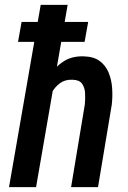

<svg xmlns="http://www.w3.org/2000/svg" viewBox="-20 -770 528 790"><path d="M258.3 -750 128.4 0H17.1L147.5 -750ZM159.7 -282.2H127.4Q131.8 -322.8 144.8 -367.9Q157.7 -413.1 180.7 -452.4Q203.6 -491.7 239.3 -515.9Q274.9 -540 325.2 -538.1Q365.7 -537.1 390.4 -518.8Q415 -500.5 427 -471.2Q439 -441.9 441.4 -407.5Q443.8 -373 439.9 -339.4L383.3 0H272.5L329.1 -340.8Q331.1 -362.8 330.1 -386Q329.1 -409.2 317.9 -425.3Q306.6 -441.4 278.3 -441.9Q248 -443.4 226.6 -427.5Q205.1 -411.6 191.7 -386.7Q178.2 -361.8 170.4 -334Q162.6 -306.2 159.7 -282.2ZM342.8 -679.7 328.1 -597.7H54.2L68.8 -679.7Z"/></svg>

Font: Roboto Condensed Medium
Style: Italic
Weight: 500
Italic angle: -12°
Designer: Christian Robertson
Foundry: Google
Version: Version 3.0; 2020